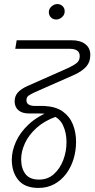

<svg xmlns="http://www.w3.org/2000/svg" viewBox="-20 -708 467 944"><path d="M169 216Q102 216 70 177Q38 138 38 77Q38 35 58 -10.5Q78 -56 121 -96.5Q164 -137 232 -163L257 -135Q198 -114 159.5 -79Q121 -44 102.5 -3.5Q84 37 84 75Q84 120 105 147.5Q126 175 172 175Q215 175 245 148Q275 121 291 79Q307 37 307 -9Q307 -55 290 -91.5Q273 -128 235 -141Q224 -146 208.5 -148Q193 -150 176 -150H124Q89 -150 70.5 -166Q52 -182 52 -210Q52 -236 68.5 -254Q85 -272 117 -286L318 -375Q347 -389 359.5 -400.5Q372 -412 372 -432Q372 -468 323 -468H55L62 -510H333Q375 -510 399.5 -491Q424 -472 424 -438Q424 -403 404 -380.5Q384 -358 345 -340L150 -254Q133 -246 121.5 -238.5Q110 -231 110 -215Q110 -188 151 -187H198Q255 -184 289 -159.5Q323 -135 338.5 -96Q354 -57 354 -11Q354 32 342 72.5Q330 113 306 145.5Q282 178 247.5 197Q213 216 169 216ZM257 -612Q241 -612 230.5 -622.5Q220 -633 220 -649Q220 -659 225.5 -667.5Q231 -676 241 -682Q251 -688 262 -688Q277 -688 287.5 -678Q298 -668 298 -653Q298 -640 291.5 -631Q285 -622 275.5 -617Q266 -612 257 -612Z"/></svg>

Font: MuseoModerno ExtraLight
Style: Italic
Weight: 250
Italic angle: -9°
Designer: Pablo Cosgaya, Héctor Gatti, Marcela Romero, and the Authors of The MuseoModerno Project.
Foundry: Omnibus-Type Team
Version: Version 1.003